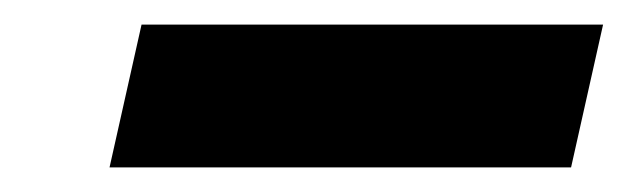

<svg xmlns="http://www.w3.org/2000/svg" viewBox="-20 -716 510 156"><path d="M69 -580 95 -696H470L444 -580Z"/></svg>

Font: Saira SemiExpanded Black
Style: Italic
Weight: 900
Width: 6
Italic angle: -12°
Designer: Hector Gatti with collaboration of the Omnibus-Type team
Foundry: Omnibus-Type
Version: Version 1.101